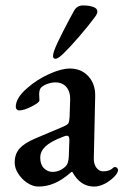

<svg xmlns="http://www.w3.org/2000/svg" viewBox="-20 -672 454 706"><path d="M34 -74Q34 -106 52 -126Q70 -146 110 -163L207 -204Q227 -212 231 -218Q235 -224 236 -245L238 -306Q239 -334 224.5 -351.5Q210 -369 184 -369Q170 -369 155.5 -364Q141 -359 132 -351Q124 -343 124 -325L125 -303Q125 -295 96.5 -280.5Q68 -266 51 -266Q45 -266 41.5 -270Q38 -274 38 -279Q38 -312 80 -348Q115 -379 160 -399.5Q205 -420 237 -420Q279 -420 305 -391.5Q331 -363 330 -318L325 -92Q324 -70 334 -56Q344 -42 359 -42Q383 -42 395 -54Q399 -58 402 -58Q407 -58 410.5 -54.5Q414 -51 414 -47Q414 -36 400 -22Q383 -5 363.5 4.5Q344 14 326 14Q275 14 246 -40H243Q210 -11 181 1.5Q152 14 121 14Q101 14 80.5 0.5Q60 -13 47 -33.5Q34 -54 34 -74ZM222 -61Q232 -71 233 -97L235 -154V-159Q235 -173 226 -173Q220 -173 209 -168Q165 -151 146.5 -133Q128 -115 128 -92Q128 -67 141.5 -53.5Q155 -40 173 -40Q201 -40 222 -61ZM175 -466Q175 -473 179 -485Q188 -510 212.5 -557.5Q237 -605 252 -632Q263 -652 285 -652Q308 -652 323 -646.5Q338 -641 338 -630Q338 -623 333.5 -616Q329 -609 328 -608Q306 -578 271.5 -538Q237 -498 213 -475Q194 -456 184 -456Q175 -456 175 -466Z"/></svg>

Font: EB Garamond Medium
Style: Regular
Weight: 500
Designer: Georg Duffner and Octavio Pardo
Foundry: Georg Duffner
Version: Version 1.000